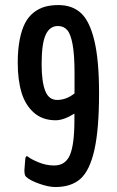

<svg xmlns="http://www.w3.org/2000/svg" viewBox="-20 -734 463 761"><path d="M199.2 7.3Q172.4 7.3 135.3 -5.9Q98.1 -19 83.5 -33.2Q76.7 -38.6 76.7 -59.1L79.6 -97.2Q80.1 -106.9 81.8 -111.1Q83.5 -115.2 85.9 -115Q88.4 -114.7 91.3 -112.8Q102.1 -103.5 132.3 -90.8Q162.6 -78.1 194.8 -78.1Q239.3 -78.1 257.1 -119.6Q274.9 -161.1 274.9 -257.3V-283.7Q232.4 -257.3 200.7 -257.3Q148.9 -257.3 114.7 -287.1Q80.6 -316.9 65.4 -366.9Q50.3 -417 50.3 -485.4Q50.3 -538.1 58.3 -578.1Q66.4 -618.2 80.1 -643.8Q93.8 -669.4 114.7 -685.3Q135.7 -701.2 158.9 -707.5Q182.1 -713.9 211.4 -713.9Q267.1 -713.9 301.5 -681.6Q335.9 -649.4 354.2 -572Q372.6 -494.6 372.6 -365.7Q372.6 -221.7 354.2 -140.1Q335.9 -58.6 299.3 -25.6Q262.7 7.3 199.2 7.3ZM206.5 -337.9Q242.7 -337.9 275.4 -363.8V-445.3Q275.4 -516.1 267.8 -557.6Q260.3 -599.1 246.3 -615Q232.4 -630.9 209.5 -630.9Q177.2 -630.9 161.1 -596.2Q145 -561.5 145 -479.5Q145 -411.6 158.9 -374.8Q172.9 -337.9 206.5 -337.9Z"/></svg>

Font: BenchNine
Style: Bold
Weight: 700
Version: Version 1 ; ttfautohint (v0.92.18-e454-dirty) -l 8 -r 50 -G 